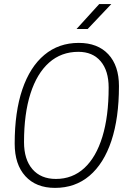

<svg xmlns="http://www.w3.org/2000/svg" viewBox="-20 -914 626 944"><path d="M250.5 9.8Q157.2 9.8 104.7 -47.9Q52.2 -105.5 52.2 -208Q52.2 -363.8 89.8 -474.4Q127.4 -585 198 -644Q268.6 -703.1 367.2 -703.1Q460.4 -703.1 512.7 -647Q564.9 -590.8 564.9 -490.7Q564.9 -333.5 527.6 -221.4Q490.2 -109.4 419.9 -49.8Q349.6 9.8 250.5 9.8ZM254.9 -34.2Q336.4 -34.2 394.5 -87.6Q452.6 -141.1 483.4 -241.7Q514.2 -342.3 514.2 -483.4Q514.2 -566.4 474.9 -612.8Q435.5 -659.2 365.2 -659.2Q281.2 -659.2 221.4 -606.2Q161.6 -553.2 129.9 -454.1Q98.1 -355 98.1 -215.3Q98.1 -129.9 139.6 -82Q181.2 -34.2 254.9 -34.2ZM356.4 -771.5 467.8 -894H527.3L411.1 -771.5Z"/></svg>

Font: CaskaydiaCove NFP ExtraLight
Style: Italic
Weight: 200
Italic angle: -10°
Designer: Aaron Bell
Foundry: Saja Typeworks
Version: Version 2111.001; VTT 6.35;Nerd Fonts 3.1.1